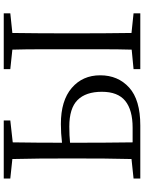

<svg xmlns="http://www.w3.org/2000/svg" viewBox="108 -877 769 1025"><g transform="rotate(-90 492.5 -364.5)"><path d="M245 -41H323Q418 -41 466.5 -80.5Q515 -120 515 -205Q515 -291 471 -335Q427 -379 329 -379Q304 -379 283 -378Q262 -377 243 -375V-337Q243 -263 243.5 -188.5Q244 -114 245 -41ZM362 -694 245 -681Q244 -616 243.5 -550.5Q243 -485 243 -418Q294 -424 343 -424Q468 -424 535.5 -366Q603 -308 603 -214Q603 -119 537.5 -59.5Q472 0 335 0H52V-36L156 -47Q158 -118 158.5 -191Q159 -264 159 -337V-392Q159 -465 158.5 -538Q158 -611 156 -683L52 -694V-729H362ZM934 -694 829 -683Q828 -612 827.5 -539Q827 -466 827 -392V-337Q827 -265 827.5 -192Q828 -119 829 -47L934 -36V0H636V-36L740 -46Q742 -118 742 -191Q742 -264 742 -337V-392Q742 -465 742 -538Q742 -611 740 -683L636 -694V-729H934Z"/></g></svg>

Font: Shippori Mincho TTF
Style: Regular
Weight: 400
Version: Version 2.100